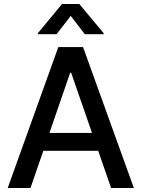

<svg xmlns="http://www.w3.org/2000/svg" viewBox="-20 -943 709 963"><path d="M18.6 0 272.5 -707H396.5L651.4 0H537.1L472.7 -186.5H197.3L132.8 0ZM441.4 -276.4 336.9 -578.1H332L228 -276.4ZM335 -863.3 263.7 -771.5H169.9V-776.4L291 -922.9H377.9L500 -776.4V-771.5H405.3Z"/></svg>

Font: Pretendard Medium
Style: Regular
Weight: 500
Designer: Base glyphs from Inter by Rasmus Andersson; Hangeul glyphs from Noto Sans CJK(Source Han Sans) by Jang Soo-young and Kan
Foundry: Kil Hyung-jin
Version: Version 1.309